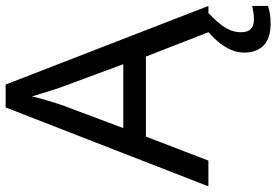

<svg xmlns="http://www.w3.org/2000/svg" viewBox="-169 -588 977 679"><g transform="rotate(-90 319.5 -248.5)"><path d="M545 0 459 -221H176L91 0H0L279 -717H360L638 0ZM352 -517Q349 -525 342 -546Q335 -567 328.5 -589.5Q322 -612 318 -624Q311 -593 302 -563.5Q293 -534 287 -517L206 -301H432ZM545 116Q545 161 590 161Q607 161 618.5 158.5Q630 156 638 155V211Q624 215 610 217.5Q596 220 576 220Q523 220 498 195Q473 170 473 126Q473 97 487.5 70Q502 43 523.5 21Q545 -1 565 -15L613 0Q579 32 562 58.5Q545 85 545 116Z"/></g></svg>

Font: Noto Sans Osmanya
Style: Regular
Weight: 400
Designer: Monotype Design Team
Foundry: Monotype Imaging Inc.
Version: Version 2.001; ttfautohint (v1.8.4.7-5d5b)